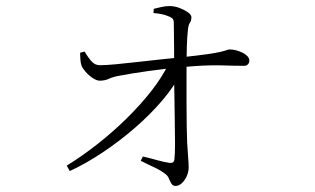

<svg xmlns="http://www.w3.org/2000/svg" viewBox="-20 -575 1040 633"><path d="M200 -29Q249 -59 299.5 -98.5Q350 -138 396 -183Q442 -228 478.5 -274.5Q515 -321 536 -365L578 -366L576 -334Q555 -291 516 -245Q477 -199 426.5 -155Q376 -111 320 -73.5Q264 -36 210 -11ZM559 38Q550 38 545.5 31Q541 24 537.5 15Q534 6 527 0Q511 -13 487 -24Q463 -35 444 -45L451 -59Q473 -54 498 -47Q523 -40 539 -38Q553 -36 555 -49Q557 -64 557 -103.5Q557 -143 556 -192Q555 -241 554.5 -287Q554 -333 554 -363Q554 -386 554 -411.5Q554 -437 553.5 -460.5Q553 -484 553 -499Q553 -510 548.5 -514Q544 -518 534 -522Q524 -526 512 -528.5Q500 -531 486 -532L487 -546Q497 -548 510.5 -551.5Q524 -555 539 -555Q556 -555 572.5 -548.5Q589 -542 600 -534Q611 -526 611 -519Q611 -506 606 -500Q601 -494 599 -471Q597 -452 596 -423.5Q595 -395 595 -372Q595 -347 595 -311Q595 -275 595 -236Q595 -197 595.5 -162.5Q596 -128 597 -105Q599 -70 600.5 -53.5Q602 -37 602 -23Q602 -9 596 5Q590 19 580 28.5Q570 38 559 38ZM309 -309Q299 -309 286 -317.5Q273 -326 262.5 -338Q252 -350 249 -358Q246 -366 245 -379Q244 -392 244 -401L259 -405Q272 -383 283 -371.5Q294 -360 309 -360Q328 -360 360.5 -363Q393 -366 432 -370.5Q471 -375 509 -379Q547 -383 577 -386Q633 -392 664 -396.5Q695 -401 709 -404.5Q723 -408 728 -410Q733 -412 737 -412Q748 -412 759 -409Q770 -406 780 -401Q790 -396 796 -389.5Q802 -383 802 -375Q802 -368 797.5 -363Q793 -358 785 -358Q757 -358 706.5 -359.5Q656 -361 573 -353Q520 -348 467 -340.5Q414 -333 377 -326Q353 -322 339.5 -315.5Q326 -309 309 -309Z"/></svg>

Font: Noto Serif JP ExtraLight ExtraLight
Style: Regular
Weight: 250
Version: Version 2.003-H1;hotconv 1.1.1;makeotfexe 2.6.0